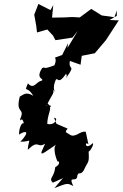

<svg xmlns="http://www.w3.org/2000/svg" viewBox="-20 -764 620 970"><path d="M570 -711 558 -677 494 -686 441 -719 383 -676 345 -678 305 -676 243 -675 249 -738 235 -713 174 -744 153 -690 163 -634 167 -600 219 -615 248 -584 260 -561 346 -574 373 -608 321 -522 324 -546 294 -486C229 -462 277 -488 255 -434C183 -407 217 -431 193 -420C154 -361 212 -368 188 -355C165 -354 151 -308 121 -343C100 -291 115 -336 148 -280C110 -304 96 -283 80 -276C56 -185 109 -223 82 -163C82 -139 90 -185 101 -139C96 -151 76 -127 76 -84C111 -107 134 -102 83 -48C147 -47 126 -77 120 -7C178 -63 166 -12 208 -38C200 -16 170 29 208 4L263 -33C243 -13 269 54 274 57C255 41 304 53 259 81C254 134 223 136 247 159L298 136L255 186C320 162 318 159 350 176C322 115 369 165 371 122C378 101 385 124 403 97C427 43 432 67 427 -11C417 27 458 -30 449 -41C407 0 407 -57 427 -34C416 -83 412 -106 413 -98C387 -106 359 -63 331 -85C317 -95 303 -94 322 -114L260 -141C265 -132 274 -122 253 -169C278 -168 256 -128 219 -138C219 -198 256 -222 211 -247C223 -197 261 -243 215 -228C237 -284 269 -301 236 -319C289 -282 231 -293 262 -361C273 -376 273 -331 314 -392C329 -346 306 -400 315 -372C366 -442 324 -404 333 -456L387 -437L393 -482L459 -495L515 -561C537 -595 558 -628 580 -661L533 -663L570 -684Z"/></svg>

Font: Asimov Aggro
Style: CondIt
Weight: 500
Designer: Google
Version: Version 2.000980; 2014